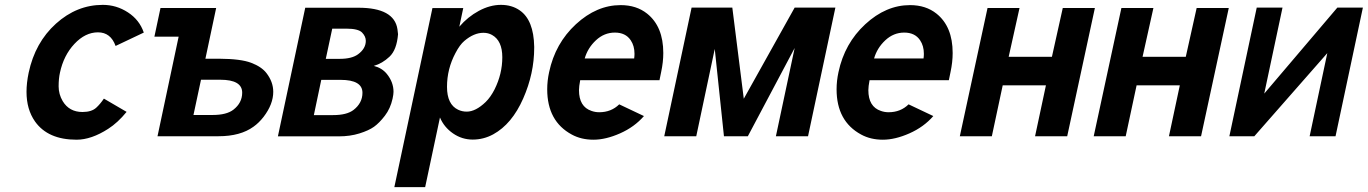

<svg xmlns="http://www.w3.org/2000/svg" viewBox="-20 -557 5592 785"><path d="M452.6 -369.1Q432.6 -424.8 380.6 -424.8Q328.6 -424.8 284.4 -377.7Q240.2 -330.6 225.1 -259.8Q219.7 -235.8 219.7 -203.9Q219.7 -171.9 236.3 -143.6Q263.2 -99.1 316.9 -99.1Q354.5 -99.1 373.5 -116.7Q389.2 -130.9 404.8 -153.8L497.6 -99.6Q461.4 -55.2 422.4 -30.3Q353.5 14.2 293 14.2Q175.8 14.2 123 -60.5Q88.4 -109.9 88.4 -181.6Q88.4 -217.8 97.2 -259.8Q123.5 -383.3 208.7 -460.2Q293.9 -537.1 400.4 -537.1Q456.1 -537.1 503.2 -506.3Q550.3 -475.6 567.9 -423.8Z M801.8 -231 771 -86.9H849.6Q906.2 -86.9 934.1 -108.4Q970.2 -136.2 970.2 -178.2Q970.2 -231 880.4 -231ZM636.2 -524.4H863.8L819.8 -316.9H877Q964.4 -316.4 1006.8 -300.3Q1049.3 -284.2 1069.3 -258.3Q1097.2 -222.2 1097.2 -181.6Q1097.2 -130.9 1057.6 -79.1Q1038.6 -54.7 1016.6 -39.1Q962.9 0 873.5 0H624L710.4 -407.2H611.3Z M1293.5 -230.5 1263.2 -86.4H1341.8Q1397.9 -86.4 1425.3 -107.4Q1461.9 -135.7 1461.9 -177.7Q1461.9 -230.5 1372.1 -230.5ZM1338.4 -439.9 1312 -316.4H1369.1Q1418.5 -316.4 1443.8 -335Q1475.6 -358.4 1475.6 -390.1Q1475.6 -408.2 1460.2 -424.1Q1444.8 -439.9 1395.5 -439.9ZM1607.4 -417Q1602.1 -353 1572.5 -325.2Q1543 -297.4 1508.3 -287.6Q1541.5 -279.3 1561.5 -254.9Q1588.9 -221.2 1588.9 -181.6Q1588.9 -171.4 1585 -153.3Q1576.2 -113.3 1553.5 -83.7Q1530.8 -54.2 1509.3 -38.8Q1487.8 -23.4 1449.7 -11.5Q1411.6 0.5 1365.2 0.5H1116.2L1228 -525.4H1445.3Q1591.8 -525.4 1605 -437.5Q1607.4 -419.4 1607.4 -417Z M1718.3 208H1592.3L1748 -523.9H1874L1857.9 -447.8Q1892.6 -488.3 1938 -512.7Q1983.4 -537.1 2028.1 -537.1Q2072.8 -537.1 2105 -514.6Q2162.1 -475.1 2164.1 -366.2V-361.8Q2164.1 -256.3 2119.1 -154.3Q2073.2 -49.8 1996.6 -7.8Q1957 13.7 1912.8 13.7Q1868.7 13.7 1832 -11.7Q1795.4 -37.1 1778.8 -76.7ZM2002 -191.4Q2033.7 -254.9 2033.7 -322.8Q2033.7 -390.6 1991.7 -414.1Q1976.1 -422.9 1956.5 -422.9Q1917.5 -422.9 1878.4 -389.6Q1859.9 -374 1842.3 -340.3Q1807.6 -275.4 1807.6 -202.1Q1807.6 -129.9 1853 -108.4Q1869.1 -100.6 1888.2 -100.6Q1924.8 -100.6 1965.8 -140.1Q1985.8 -159.7 2002 -191.4Z M2370.6 -317.9H2572.8Q2574.2 -328.1 2574.2 -336.9Q2574.2 -369.6 2558.6 -392.6Q2537.6 -423.8 2493.9 -423.8Q2450.2 -423.8 2416.5 -392.3Q2382.8 -360.8 2370.6 -317.9ZM2429.7 -98.1Q2479 -98.1 2511.7 -130.4L2612.8 -82.5Q2573.7 -37.6 2515.1 -11.7Q2456.5 14.2 2406.5 14.2Q2356.4 14.2 2317.9 -6.8Q2217.3 -61 2217.3 -191.9Q2217.3 -226.6 2225.1 -262.2Q2250 -379.9 2334.7 -458Q2419.4 -536.1 2517.6 -536.1Q2582 -536.1 2625.5 -501.5Q2691.9 -448.7 2691.9 -340.3Q2691.9 -303.2 2683.1 -262.2L2676.3 -229H2352.1Q2347.2 -203.1 2347.2 -188.5Q2347.2 -120.6 2398.4 -103.5Q2413.6 -98.1 2429.7 -98.1Z M2695.8 0 2807.6 -525.9H2974.1L3021 -153.3L3229 -525.9H3395.5L3283.7 0H3152.3L3229 -360.8L3037.6 0H2939.9L2902.3 -356.9L2826.7 0Z M3553.7 -317.9H3755.9Q3757.3 -328.1 3757.3 -336.9Q3757.3 -369.6 3741.7 -392.6Q3720.7 -423.8 3677 -423.8Q3633.3 -423.8 3599.6 -392.3Q3565.9 -360.8 3553.7 -317.9ZM3612.8 -98.1Q3662.1 -98.1 3694.8 -130.4L3795.9 -82.5Q3756.8 -37.6 3698.2 -11.7Q3639.6 14.2 3589.6 14.2Q3539.6 14.2 3501 -6.8Q3400.4 -61 3400.4 -191.9Q3400.4 -226.6 3408.2 -262.2Q3433.1 -379.9 3517.8 -458Q3602.5 -536.1 3700.7 -536.1Q3765.1 -536.1 3808.6 -501.5Q3875 -448.7 3875 -340.3Q3875 -303.2 3866.2 -262.2L3859.4 -229H3535.2Q3530.3 -203.1 3530.3 -188.5Q3530.3 -120.6 3581.5 -103.5Q3596.7 -98.1 3612.8 -98.1Z M4017.6 -524.4H4148.4L4104 -324.7H4280.8L4325.2 -524.4H4456.5L4343.3 0H4211.9L4256.3 -208H4079.6L4035.2 0H3904.3Z M4564.9 -524.4H4695.8L4651.4 -324.7H4828.1L4872.6 -524.4H5003.9L4890.6 0H4759.3L4803.7 -208H4627L4582.5 0H4451.7Z M5118.2 -525.9H5223.6L5148.9 -174.3L5447.8 -525.9H5552.2L5440.4 0H5334.5L5406.7 -339.8L5108.4 0H5006.3Z"/></svg>

Font: Tuffy
Style: BoldItalic
Weight: 700
Italic angle: -12°
Designer: Thatcher Ulrich, Karoly Barta, Michael Everson
Version: Version 001.271